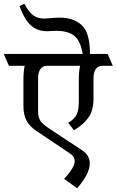

<svg xmlns="http://www.w3.org/2000/svg" viewBox="-50 -860 627 1033"><path d="M502 -506Q477 -506 465 -488Q453 -470 453 -441V-328Q453 -267 427 -229Q401 -191 348 -159L317 -199Q350 -219 362 -243Q374 -267 374 -315V-426Q374 -477 381 -506H204Q179 -506 167 -488Q155 -470 155 -441V-260Q155 -227 168.5 -208.5Q182 -190 217 -167L391 -52Q433 -24 433 19Q433 75 365 153L295 102Q352 41 352 6Q352 -17 327 -34L148 -154Q110 -179 93 -210.5Q76 -242 76 -291V-426Q76 -477 83 -506H-2L-30 -570H395Q383 -640 350 -667Q317 -694 253 -694Q233 -694 222 -693L205 -692Q151 -692 116.5 -723Q82 -754 55 -827L81 -840Q105 -794 129.5 -777Q154 -760 188 -760Q196 -760 218 -762Q245 -765 273 -765Q346 -765 390 -724.5Q434 -684 434 -570H529L557 -506Z"/></svg>

Font: Sumana
Style: Regular
Weight: 400
Designer: Cyreal, Alexei Vanyashin (Devanagari), Olga Karpushina (Latin)
Foundry: Cyreal
Version: Version 1.015;PS 001.015;hotconv 1.0.70;makeotf.lib2.5.58329